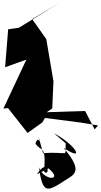

<svg xmlns="http://www.w3.org/2000/svg" viewBox="-51 -790 596 1128"><path d="M211 -122 256 -153 263 -313 221 -560 138 -678 293 -770 60 -627 -3 -618 -21 -395 104 -440 -31 -152 -4 -155 111 -9 198 -71 213 -97 423 -70 525 -53 505 -30 449 -138 168 -129ZM234 199C325 275 205 274 177 192C200 344 220 343 329 271C382 236 444 221 322 78C453 166 396 62 266 -7L335 52C330 141 361 98 202 110L174 8C196 122 183 -20 157 53C191 106 221 54 208 219C246 251 232 131 166 234Z"/></svg>

Font: Asimov Silicon
Style: Regular
Weight: 400
Designer: Google
Version: Version 2.000980; 2014